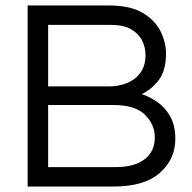

<svg xmlns="http://www.w3.org/2000/svg" viewBox="-20 -682 702 702"><path d="M81 0V-662H378Q456 -662 501.5 -635Q547 -608 567 -567.5Q587 -527 587 -487Q587 -423 560 -388.5Q533 -354 498 -338Q526 -329 554.5 -309.5Q583 -290 602 -257Q621 -224 621 -174Q621 -100 564.5 -50Q508 0 395 0ZM156 -366H378Q413 -366 443.5 -378Q474 -390 493 -415.5Q512 -441 512 -481Q512 -509 499.5 -534Q487 -559 459.5 -575Q432 -591 386 -591H156ZM156 -71H403Q471 -71 508.5 -99.5Q546 -128 546 -180Q546 -227 510 -262.5Q474 -298 395 -298H156Z"/></svg>

Font: Questrial
Style: Regular
Weight: 400
Designer: Joe Prince, Laura Meseguer
Foundry: Joe Prince, Laura Meseguer
Version: Version 2.000; ttfautohint (v1.8.3)